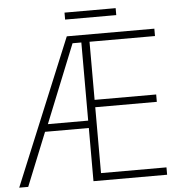

<svg xmlns="http://www.w3.org/2000/svg" viewBox="-57 -883 859 935"><g transform="rotate(-5 372.0 -415.0)"><path d="M722 0H362V-260H148L43 0H-1L294 -714H722V-678H402V-394H703V-358H402V-36H722ZM165 -296H362V-678H319ZM543 -830V-796H293V-830Z"/></g></svg>

Font: Noto Sans Disp ExtLt
Style: Regular
Weight: 200
Designer: Monotype Design Team
Foundry: Monotype Imaging Inc.
Version: Version 2.000;GOOG;noto-source:20170915:90ef993387c0